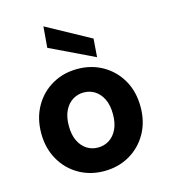

<svg xmlns="http://www.w3.org/2000/svg" viewBox="-114 -851 839 954"><g transform="rotate(-15 305.5 -374.5)"><path d="M305 12Q233 12 175 -21.5Q117 -55 83.5 -114.5Q50 -174 50 -250Q50 -327 83.5 -386.5Q117 -446 175 -479.5Q233 -513 305 -513Q378 -513 436 -479.5Q494 -446 527.5 -387Q561 -328 561 -250Q561 -173 527.5 -114Q494 -55 436 -21.5Q378 12 305 12ZM305 -109Q337 -109 362.5 -125Q388 -141 403.5 -172.5Q419 -204 419 -250Q419 -297 403.5 -328.5Q388 -360 362.5 -376Q337 -392 306 -392Q275 -392 249 -376Q223 -360 207.5 -328.5Q192 -297 192 -250Q192 -204 207.5 -172.5Q223 -141 248.5 -125Q274 -109 305 -109ZM416 -544 189 -653 198 -761 423 -638Z"/></g></svg>

Font: DM Sans 18pt ExtraBold
Style: Regular
Weight: 800
Designer: Colophon Foundry, Jonny Pinhorn
Foundry: Colophon Foundry
Version: Version 4.004;gftools[0.9.30]